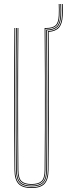

<svg xmlns="http://www.w3.org/2000/svg" viewBox="-20 -941 336 966"><path d="M138.5 5Q93.2 5 73.2 -16Q53.2 -37 52.8 -85Q51.8 -192.5 51.4 -284.6Q51 -376.8 51 -461Q51 -545.2 51.4 -628.2Q51.8 -711.2 52.5 -800H56.5Q55.8 -719.5 55.4 -625.5Q55 -531.5 55 -434.9Q55 -338.2 55.4 -248.5Q55.8 -158.8 56.5 -86.8Q57 -39.2 76 -19.1Q95 1 138.5 1Q182 1 201.1 -19.1Q220.2 -39.2 220.5 -86.8Q221.2 -156.8 221.6 -241Q222 -325.2 222.1 -417.1Q222.2 -509 221.9 -602.4Q221.5 -695.8 220.8 -784.2Q255.8 -786 272.6 -803.6Q289.5 -821.2 291.5 -861.2Q292 -871.2 292.1 -881.2Q292.2 -891.2 292.1 -901.2Q292 -911.2 291.5 -921H295.5Q296 -911.2 296.1 -901.2Q296.2 -891.2 296.1 -881.1Q296 -871 295.5 -861Q293.5 -821 276.8 -802.1Q260 -783.2 224.8 -780.5Q225.5 -668.8 225.9 -559Q226.2 -449.2 226 -332.9Q225.8 -216.5 224.2 -85Q223.8 -37 203.9 -16Q184 5 138.5 5ZM138.5 -3Q96.8 -3 78.9 -21.9Q61 -40.8 60.5 -86.5Q59.8 -158.2 59.4 -244.6Q59 -331 59 -425.2Q59 -519.5 59.4 -615Q59.8 -710.5 60.5 -800H64.5Q63.8 -719.5 63.4 -625.5Q63 -531.5 63 -434.9Q63 -338.2 63.4 -248.4Q63.8 -158.5 64.5 -86Q65 -41 82.5 -24Q100 -7 138.5 -7Q177.2 -7 194.8 -24Q212.2 -41 212.5 -86Q213.2 -157 213.6 -242.5Q214 -328 214 -421Q214 -514 213.6 -608.5Q213.2 -703 212.5 -792Q248.2 -792.2 264.9 -807.4Q281.5 -822.5 283.5 -861.5Q284.2 -876.2 284.2 -891.2Q284.2 -906.2 283.5 -921H287.5Q288.2 -906.2 288.2 -891.2Q288.2 -876.2 287.5 -861.5Q285.5 -821.8 268.6 -805.4Q251.8 -789 216.5 -788Q217.2 -707.8 217.6 -615.2Q218 -522.8 218 -428Q218 -333.2 217.6 -245.4Q217.2 -157.5 216.5 -86.5Q216.2 -40.8 198.2 -21.9Q180.2 -3 138.5 -3ZM138.5 -11Q102.5 -11 85.8 -26.4Q69 -41.8 68.5 -85.5Q67.8 -181.5 67.2 -301.8Q66.8 -422 67.1 -550.6Q67.5 -679.2 68.5 -800H72.5Q71.8 -719.5 71.4 -625.6Q71 -531.8 71 -435.2Q71 -338.8 71.4 -248.6Q71.8 -158.5 72.5 -85.2Q73 -43.5 88.8 -29.2Q104.5 -15 138.5 -15Q172.8 -15 188.5 -29.2Q204.2 -43.5 204.5 -85.2Q205.5 -181.2 205.9 -301.5Q206.2 -421.8 206 -550.4Q205.8 -679 204.5 -800H211.2Q243.8 -800 258.8 -812.9Q273.8 -825.8 275.5 -862Q276.2 -876.8 276.2 -891.6Q276.2 -906.5 275.5 -921H279.5Q280.2 -906 280.2 -891.2Q280.2 -876.5 279.5 -861.8Q277.8 -824 261.6 -810Q245.5 -796 211.2 -796H208.5Q209.2 -715.5 209.6 -622Q210 -528.5 210 -432.5Q210 -336.5 209.6 -247.2Q209.2 -158 208.5 -85.5Q208.2 -41.8 191.4 -26.4Q174.5 -11 138.5 -11Z"/></svg>

Font: Big Shoulders Inline Display SC Thin
Style: Regular
Weight: 100
Designer: Patric King
Foundry: XO Type Co
Version: Version 2.002